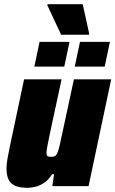

<svg xmlns="http://www.w3.org/2000/svg" viewBox="-20 -889 551 917"><path d="M112 8Q74 8 52 -2Q30 -12 20.5 -32.5Q11 -53 11 -84Q11 -104 16 -132.5Q21 -161 28 -194L95 -510H274L217 -245Q210 -212 206 -190Q202 -168 202 -158Q202 -150 204 -146.5Q206 -143 211 -141.5Q216 -140 222 -140Q234 -140 240.5 -142.5Q247 -145 252.5 -155.5Q258 -166 263.5 -188.5Q269 -211 277 -250L333 -510H511L403 0H230L238 -57H229Q212 -30 191 -16Q170 -2 149.5 3Q129 8 112 8ZM337 -571 362 -689H505L480 -571ZM144 -571 169 -689H312L287 -571ZM272 -723 206 -864 207 -869H375L406 -728L405 -723Z"/></svg>

Font: Saira SemiCondensed Black
Style: Italic
Weight: 900
Width: 4
Italic angle: -12°
Designer: Hector Gatti with collaboration of the Omnibus-Type team
Foundry: Omnibus-Type
Version: Version 1.101